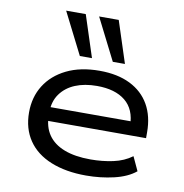

<svg xmlns="http://www.w3.org/2000/svg" viewBox="-85 -845 896 935"><g transform="rotate(10 363.0 -378.0)"><path d="M401 9Q301 9 227 -21Q153 -51 114 -108.5Q75 -166 75 -246Q75 -322 111.5 -380Q148 -438 216 -471.5Q284 -505 379 -505Q468 -505 530.5 -474Q593 -443 625.5 -386Q658 -329 658 -250V-221H147V-289H596L571 -267Q570 -348 519.5 -389Q469 -430 379 -430Q318 -430 272 -411Q226 -392 199 -354.5Q172 -317 172 -262V-250Q172 -192 199 -152.5Q226 -113 279 -92.5Q332 -72 409 -72Q468 -72 521 -83.5Q574 -95 613 -124L645 -55Q605 -22 539 -6.5Q473 9 401 9ZM434 -559 330 -765H427L494 -559ZM271 -559 167 -765H264L331 -559Z"/></g></svg>

Font: Nunito Sans 7pt Expanded
Style: Regular
Weight: 400
Width: 7
Designer: Vernon Adams
Foundry: Vernon Adams
Version: Version 3.101;gftools[0.9.27]